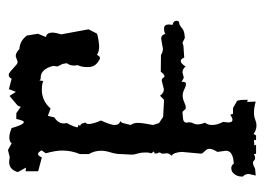

<svg xmlns="http://www.w3.org/2000/svg" viewBox="-111 -369 666 484"><g transform="rotate(-90 222.0 -127.0)"><path d="M21.5 184.6 25.4 167.5Q25.4 157.2 19 152.3V148.9Q19 139.2 24.9 131.1Q30.8 123 40.5 123Q46.9 123 51.8 129.4Q84 127.4 84 109.9L81.1 87.9Q88.9 75.7 88.9 67.4Q88.9 64 86.9 61Q85 58.1 82.8 55.9Q80.6 53.7 78.6 51.5Q76.7 49.3 76.7 46.9L81.1 -2Q79.6 -22.9 71.3 -27.3Q77.6 -33.2 77.6 -40.5Q77.6 -42 77.1 -43.5Q76.7 -46.9 76.7 -49.3Q76.7 -53.7 78.1 -54.7Q79.6 -55.7 79.6 -57.6Q79.6 -58.6 79.1 -60.1Q77.1 -63 76.7 -69.8L82.5 -72.3Q77.6 -76.7 77.6 -79.6Q77.6 -80.6 78.1 -81.1Q79.6 -84.5 79.6 -91.3Q79.6 -103 78.1 -108.6Q76.7 -114.3 75.2 -119.6Q74.2 -122.6 74.2 -128.4Q74.2 -132.3 74.7 -137.2Q75.7 -149.9 75.7 -156.7Q75.7 -167.5 79.8 -180.9Q84 -194.3 84 -205.6Q84 -221.7 75.7 -235.8V-258.8Q84.5 -279.8 84.5 -303.2Q84.5 -319.8 77.6 -344.7L85 -355Q80.1 -364.3 75.7 -364.3Q71.3 -364.3 67.4 -354.5L32.2 -363.8V-395.5L41.5 -394.5L30.3 -415Q36.1 -437 56.2 -437L67.9 -435.5L85.9 -439.9L102.5 -430.7Q107.4 -436.5 117.7 -436.5Q127 -436.5 141.1 -430.7Q149.9 -399.9 156.2 -399.9Q160.2 -399.9 164.1 -418.9H178.7L194.8 -407.7L197.8 -415.5L222.2 -436L232.4 -419.9L239.3 -437.5L265.6 -430.7Q269 -438 274.9 -438Q278.3 -438 282.7 -434.6Q287.1 -431.2 291.7 -426.8Q296.4 -422.4 300.5 -418.9Q304.7 -415.5 308.1 -415.5L322.3 -420.4Q331.1 -420.4 340.3 -411.1Q360.8 -410.2 374.5 -392.1L378.9 -364.3L370.6 -344.2Q381.8 -342.3 381.8 -328.1Q381.8 -319.3 377.4 -305.7L390.1 -236.8L379.4 -215.8Q373 -212.4 348.1 -210Q332.5 -210 325.7 -215.8Q322.3 -208 317.4 -208Q315.4 -208 313.5 -209.5Q305.7 -213.4 300.3 -220Q294.9 -226.6 294.9 -239.7Q294.9 -254.4 299.8 -264.2Q298.8 -269 298.8 -273.4Q298.8 -284.2 304.7 -291.5L302.7 -302.7L296.4 -314.9L297.9 -326.2Q289.6 -357.4 268.6 -357.4H265.1L261.2 -360.4L259.8 -351.1Q251.5 -354.5 237.3 -354.5Q210 -354.5 190.4 -332.5L171.9 -339.4L168 -322.8Q152.8 -313.5 152.8 -299.3L153.8 -291.5Q143.1 -272 143.1 -263.2H148.9Q147.5 -260.3 147.5 -258.8Q147.5 -257.8 148.4 -257.3Q149.9 -256.3 151.6 -254.9Q153.3 -253.4 153.3 -250Q154.8 -247.6 154.8 -245.6Q154.8 -244.1 153.8 -243.2Q151.4 -241.2 151.4 -237.8Q151.4 -225.1 160.2 -205.6Q148.9 -180.2 148.9 -171.9Q148.9 -158.7 158.7 -157.2L154.3 -151.9L148.9 -130.4Q154.3 -123.5 154.3 -112.8Q154.3 -100.6 148.9 -74.2L153.8 -59.1L169.4 -48.8L212.4 -46.4L222.7 -56.6Q229.5 -46.9 238.8 -46.9L260.7 -52.2Q265.6 -52.2 267.6 -48.8Q269.5 -45.4 271.5 -45.4Q276.4 -45.4 283.2 -54.7L325.7 -54.2Q332.5 -49.3 341.3 -49.3L366.2 -53.7Q376 -53.7 378.4 -43.5Q384.3 -46.4 392.1 -46.4Q402.3 -46.4 402.3 -34.7L401.4 -24.9Q411.6 -22.9 411.6 -15.6Q411.6 -8.3 406.7 -8.3Q401.4 -8.3 394.5 -2.4Q387.7 3.4 380.1 4.6Q372.6 5.9 368.2 5.9L356.4 0L348.6 2.4L318.8 4.4Q315.4 -4.4 310.1 -4.4Q304.2 -4.4 296.4 7.8Q290 0 281.2 0L268.1 3.4L257.3 -2.4L257.8 1.5Q257.8 8.8 252 8.8Q247.1 8.8 238.8 4.6Q230.5 0.5 223.1 0.5Q214.8 0.5 206.5 4.4Q198.2 8.3 192.9 8.3Q189.9 8.3 188.7 7.1Q187.5 5.9 186.3 4.4Q185.1 2.9 183.8 1.5Q182.6 0 180.2 0Q176.3 0 164.1 1.5Q154.8 2.9 154.8 10.3Q154.8 12.7 155.8 15.6Q155.8 22.5 153.1 27.1Q150.4 31.7 150.4 38.1Q150.4 45.9 154.8 56.6Q148.9 64 148.9 74.7Q148.9 87.4 156.7 102.5L155.3 115.2Q155.3 126 162.1 126Q166.5 126 174.8 120.6L177.2 127.4H191.9L207 136.2Q212.4 136.2 212.4 158.2V164.6L207 163.1L208 184.6Q192.4 180.2 180.2 180.2Q170.4 180.2 162.6 183.3Q154.8 186.5 147.5 186.5Q135.7 186.5 126.5 179.2L122.6 185.5H110.8L111.3 180.2L97.2 181.2L99.1 185.5H76.2L75.7 179.7Q70.8 183.1 65.4 183.1Q61.5 183.1 59.3 180.4Q57.1 177.7 53.2 177.7Q48.3 177.7 38.6 183.1Z"/></g></svg>

Font: Truetypewriter PolyglOTT
Style: Regular
Weight: 400
Designer: Sergey Beatoff a.k.a. Sam_T
Version: Version 3.76